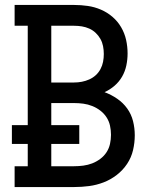

<svg xmlns="http://www.w3.org/2000/svg" viewBox="-20 -755 640 775"><path d="M39 0V-84H92V-174H28V-250H92V-651H39V-735H279Q307 -735 334.5 -731Q362 -727 387.5 -716Q413 -705 434 -687Q455 -669 469 -645Q483 -621 489 -594Q495 -567 495 -539Q495 -515 490 -491Q485 -467 473 -446Q461 -425 442.5 -409Q424 -393 402 -383Q429 -373 453 -356.5Q477 -340 493.5 -317Q510 -294 517 -266Q524 -238 524 -209Q524 -179 517 -149Q510 -119 493 -93.5Q476 -68 451.5 -49Q427 -30 398.5 -19Q370 -8 340 -4Q310 0 279 0ZM279 -422Q295 -422 310.5 -425Q326 -428 340.5 -434.5Q355 -441 366.5 -451.5Q378 -462 385.5 -476Q393 -490 396 -505.5Q399 -521 399 -537Q399 -553 396 -568.5Q393 -584 385.5 -597.5Q378 -611 366.5 -622Q355 -633 340.5 -639.5Q326 -646 310.5 -648.5Q295 -651 279 -651H187V-422ZM187 -84H279Q298 -84 316.5 -86.5Q335 -89 352 -95.5Q369 -102 384.5 -113.5Q400 -125 410 -140.5Q420 -156 424 -174Q428 -192 428 -211Q428 -230 424 -248Q420 -266 410 -281.5Q400 -297 385 -308.5Q370 -320 352.5 -327Q335 -334 316.5 -336.5Q298 -339 279 -339H187V-250H300V-174H187Z"/></svg>

Font: Iosevka Curly Slab MdEx
Style: Regular
Weight: 500
Width: 7
Monospace: yes
Designer: Belleve Invis
Foundry: Belleve Invis
Version: Version 11.1.0; ttfautohint (v1.8.3)